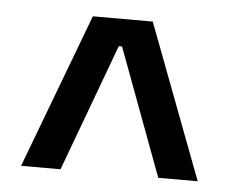

<svg xmlns="http://www.w3.org/2000/svg" viewBox="-35 -679 499 412"><g transform="rotate(5 214.0 -472.5)"><path d="M149.5 -639H278.5L404.5 -306H319.5L217.5 -580H210.5L109 -306H24Z"/></g></svg>

Font: Anek Latin Medium
Style: Regular
Weight: 500
Designer: Yesha Goshar
Foundry: Ek Type
Version: Version 1.003